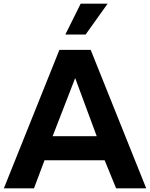

<svg xmlns="http://www.w3.org/2000/svg" viewBox="-20 -1020 814 1040"><path d="M443.8 -833H334L417 -1000H563ZM546.9 -151.9H221.2L164.1 0H1L301.8 -750H471.2L772 0H608.9ZM503.9 -282.2 387.2 -597.2 265.1 -282.2Z"/></svg>

Font: Oakes Grotesk
Style: Bold
Weight: 700
Designer: Samuel Oakes
Foundry: Samuel Oakes
Version: Version 1.0 | wf-rip DC20170320